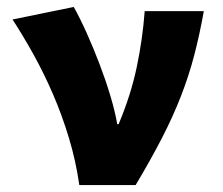

<svg xmlns="http://www.w3.org/2000/svg" viewBox="-20 -532 640 552"><path d="M208 0Q198 -70 178 -136Q158 -202 132 -262Q106 -322 76 -376Q46 -430 16 -476L192 -512Q210 -480 229.5 -436.5Q249 -393 266.5 -347Q284 -301 297.5 -256Q311 -211 317 -175H321Q356 -258 373 -338.5Q390 -419 396 -500H566Q554 -433 538.5 -373.5Q523 -314 500 -255Q477 -196 445 -134Q413 -72 370 0Z"/></svg>

Font: Source Code Pro Black
Style: Regular
Weight: 900
Monospace: yes
Designer: Paul D. Hunt, Teo Tuominen
Foundry: Adobe Systems Incorporated
Version: Version 2.030;PS 1.000;hotconv 16.6.51;makeotf.lib2.5.65220